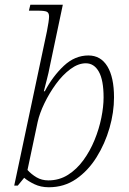

<svg xmlns="http://www.w3.org/2000/svg" viewBox="-20 -780 543 810"><path d="M186 10Q152 10 125 -3Q98 -16 82 -30L55 3H40L178 -648Q182 -668 184.5 -685Q187 -702 187 -710Q187 -726 177.5 -730.5Q168 -735 140 -735H102L108 -760H245L191 -504Q185 -472 177.5 -444Q170 -416 165 -395H169Q203 -459 249.5 -502.5Q296 -546 353 -546Q405 -546 433 -500Q461 -454 461 -369Q461 -306 442 -240Q423 -174 387.5 -117Q352 -60 301.5 -25Q251 10 186 10ZM184 -19Q230 -19 267 -42.5Q304 -66 332 -104.5Q360 -143 379 -189.5Q398 -236 407.5 -283Q417 -330 417 -369Q417 -442 397 -477.5Q377 -513 342 -513Q310 -513 277 -488.5Q244 -464 216 -425.5Q188 -387 167.5 -344.5Q147 -302 139 -266L96 -63Q112 -45 134 -32Q156 -19 184 -19Z"/></svg>

Font: Noto Serif ExtraLight
Style: Italic
Weight: 200
Italic angle: -12°
Designer: Monotype Design Team
Foundry: Monotype Imaging Inc.
Version: Version 2.014; ttfautohint (v1.8.4.7-5d5b)